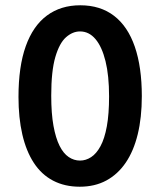

<svg xmlns="http://www.w3.org/2000/svg" viewBox="-20 -693 607 727"><path d="M282 14Q225 14 181 -9Q137 -32 108 -76.5Q79 -121 64.5 -184Q50 -247 50 -326Q50 -441 77.5 -518Q105 -595 157.5 -634Q210 -673 284 -673Q360 -673 412 -633Q464 -593 490.5 -516Q517 -439 517 -329Q517 -248 501.5 -184.5Q486 -121 456 -77Q426 -33 382.5 -9.5Q339 14 282 14ZM283 -85Q305 -85 325 -98Q345 -111 360.5 -139.5Q376 -168 384.5 -214.5Q393 -261 393 -328Q393 -407 379.5 -461.5Q366 -516 341.5 -545Q317 -574 283 -574Q255 -574 230 -552Q205 -530 189.5 -477Q174 -424 174 -331Q174 -263 182.5 -216.5Q191 -170 205.5 -141Q220 -112 240 -98.5Q260 -85 283 -85Z"/></svg>

Font: Bricolage Grotesque SemiCondensed SemiBold
Style: Regular
Weight: 600
Width: 4
Designer: Mathieu Triay
Foundry: Atelier Triay
Version: Version 1.001;gftools[0.9.33.dev8+g029e19f]